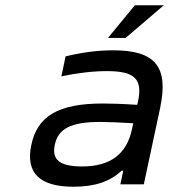

<svg xmlns="http://www.w3.org/2000/svg" viewBox="-20 -700 642 729"><path d="M409 -509C350 -509 292 -501 229 -486L213 -410C273 -423 334 -430 385 -430C488 -430 523 -403 504 -315L501 -302C440 -306 395 -307 370 -307C201 -307 122 -259 99 -150C76 -42 132 9 259 9C341 9 398 -11 442 -52H448L437 0H526L588 -290C621 -447 570 -509 409 -509ZM188 -150C201 -212 250 -237 360 -237C389 -237 441 -235 486 -232L481 -209C461 -115 399 -68 292 -68C207 -68 176 -93 188 -150ZM390 -556H457L602 -680H492Z"/></svg>

Font: LT Wave Mono
Style: Italic
Weight: 400
Designer: Daniel Lyons
Version: Version 2.5 (Glyphs App)